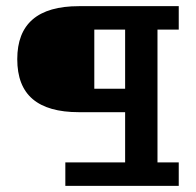

<svg xmlns="http://www.w3.org/2000/svg" viewBox="-20 -603 635 623"><path d="M192 0V-76H386V-239H236Q136 -239 86 -281.5Q36 -324 36 -411Q36 -497 86 -540Q136 -583 236 -583H560V-507H491V-76H560V0ZM286 -315H386V-507H286Z"/></svg>

Font: Rokkitt Medium
Style: Regular
Weight: 500
Version: Version 3.103